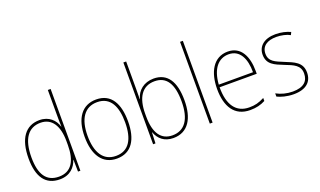

<svg xmlns="http://www.w3.org/2000/svg" viewBox="-78 -1214 2794 1677"><g transform="rotate(-20 1319.5 -375.0)"><path d="M251 10C347 10 397 -48 417 -110H419L421 0H443V-760H417V-526C417 -491 417 -457 419 -420H417C399 -482 346 -538 257 -538C127 -538 54 -438 54 -255C54 -83 118 10 251 10ZM251 -15C134 -15 81 -98 81 -255C81 -426 144 -513 258 -513C362 -513 417 -428 417 -284V-248C417 -103 367 -15 251 -15Z M982 -264C982 -423 926 -538 784 -538C652 -538 579 -436 579 -265C579 -97 647 10 781 10C918 10 982 -97 982 -264ZM606 -265C606 -421 667 -513 784 -513C909 -513 955 -408 955 -264C955 -110 902 -15 781 -15C662 -15 606 -112 606 -265Z M1145 -509V-760H1119V0H1141L1145 -101H1147C1170 -37 1221 10 1306 10C1445 10 1508 -103 1508 -267C1508 -444 1444 -538 1318 -538C1228 -538 1164 -485 1146 -410H1144C1145 -438 1145 -481 1145 -509ZM1318 -513C1428 -513 1481 -430 1481 -267C1481 -102 1420 -15 1306 -15C1202 -15 1145 -93 1145 -248V-274C1145 -422 1201 -513 1318 -513Z M1672 0V-760H1646V0Z M2007 -538C1873 -538 1809 -416 1809 -261C1809 -100 1873 10 2020 10C2076 10 2119 -1 2161 -23V-51C2109 -24 2073 -15 2020 -15C1898 -15 1834 -105 1835 -269H2180V-295C2180 -427 2131 -538 2007 -538ZM2007 -513C2109 -513 2155 -420 2154 -293H1836C1846 -438 1911 -513 2007 -513Z M2597 -130C2597 -226 2522 -251 2442 -284C2367 -315 2311 -334 2311 -407C2311 -477 2365 -513 2450 -513C2495 -513 2545 -502 2576 -484L2588 -509C2552 -526 2504 -538 2450 -538C2345 -538 2285 -485 2285 -407C2285 -317 2351 -292 2434 -259C2512 -229 2570 -206 2570 -131C2570 -59 2526 -15 2424 -15C2369 -15 2317 -29 2273 -53V-23C2305 -7 2360 10 2424 10C2540 10 2597 -44 2597 -130Z"/></g></svg>

Font: Noto Sans Gujarati SemiCondensed Thin
Style: Regular
Weight: 100
Width: 4
Designer: Jelle Bosma - Monotype Design Team, Universal Thirst
Foundry: Monotype Imaging Inc.
Version: Version 2.106